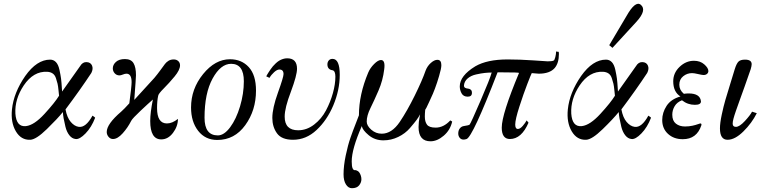

<svg xmlns="http://www.w3.org/2000/svg" viewBox="-20 -728 4038 1011"><path d="M481 -108Q462 -58 430.5 -25.5Q399 7 378 4Q359 2 345 -16Q331 -34 324.5 -61Q318 -88 315 -105Q312 -122 311 -138Q283 -103 226.5 -48Q170 7 139 8Q91 10 63.5 -36.5Q36 -83 43 -152Q52 -240 113 -328Q174 -414 244 -414Q262 -414 274.5 -401Q287 -388 293 -360.5Q299 -333 301.5 -314Q304 -295 306 -260Q307 -251 307 -246L402 -380Q415 -402 436 -401Q457 -400 464.5 -383Q472 -366 461 -344Q403 -256 325 -152Q333 -109 352.5 -86Q372 -63 395 -60Q432 -55 467 -119Q481 -110 481 -108ZM291 -224Q290 -231 288 -253Q286 -275 283 -287.5Q280 -300 274.5 -316.5Q269 -333 257.5 -341Q246 -349 229 -350Q156 -354 105 -278Q57 -206 61 -130Q66 -58 117 -64Q160 -69 214.5 -128.5Q269 -188 291 -224Z M917 -102Q917 -63 891 -28.5Q865 6 829 6Q771 6 771 -91Q771 -134 785 -204Q763 -185 720.5 -145Q678 -105 671 -92Q653 -56 626 -26Q599 4 575 4Q561 4 551.5 -7.5Q542 -19 542 -33Q542 -75 618 -140Q634 -154 661 -184Q673 -274 673 -295Q673 -340 646 -340Q638 -340 627 -335.5Q616 -331 609 -331Q594 -331 584 -342Q574 -353 574 -368Q574 -387 590.5 -402Q607 -417 638 -417Q670 -417 683 -395.5Q696 -374 696 -332Q696 -319 687 -202Q784 -308 793 -318Q809 -337 825 -359Q841 -381 848.5 -391Q856 -401 867.5 -408Q879 -415 895 -415Q909 -415 918.5 -406.5Q928 -398 928 -384Q928 -360 899.5 -325.5Q871 -291 842.5 -262.5Q814 -234 813 -224Q807 -198 807 -159Q807 -78 859 -78Q887 -78 917 -102Z M1328 -251Q1328 -147 1271.5 -69Q1215 9 1124 9Q1061 9 1023.5 -39Q986 -87 986 -162Q986 -260 1049.5 -338Q1113 -416 1191 -416Q1252 -416 1290 -374.5Q1328 -333 1328 -251ZM1127 -15Q1160 -15 1192 -58Q1224 -101 1244 -168Q1264 -235 1264 -300Q1264 -392 1197 -392Q1142 -392 1099.5 -314.5Q1057 -237 1057 -108Q1057 -15 1127 -15Z M1746 -324Q1746 -355 1731 -358Q1704 -362 1704 -389Q1704 -401 1711 -409.5Q1718 -418 1731 -418Q1769 -418 1769 -334Q1769 -254 1735 -173Q1702 -95 1647 -43.5Q1592 8 1523 8Q1463 8 1438.5 -26Q1414 -60 1414 -107Q1414 -158 1443.5 -240Q1473 -322 1473 -338Q1473 -362 1451 -362Q1439 -362 1423.5 -348Q1408 -334 1399 -318L1382 -326Q1382 -327 1386.5 -334.5Q1391 -342 1394.5 -347.5Q1398 -353 1404.5 -362.5Q1411 -372 1417 -379Q1423 -386 1432 -394.5Q1441 -403 1450 -408.5Q1459 -414 1470 -417.5Q1481 -421 1492 -421Q1544 -421 1544 -366Q1544 -332 1512 -246Q1479 -160 1479 -114Q1479 -42 1550 -42Q1595 -42 1634 -72Q1673 -102 1696.5 -146.5Q1720 -191 1733 -238Q1746 -285 1746 -324Z M2361 -88Q2351 -43 2316.5 -13.5Q2282 16 2247 16Q2184 16 2184 -59Q2184 -73 2185.5 -86.5Q2187 -100 2189.5 -111Q2192 -122 2192 -126Q2185 -112 2174 -97Q2163 -82 2138.5 -53.5Q2114 -25 2077 -7Q2040 11 1999 11Q1954 11 1921.5 -16Q1889 -43 1885 -64Q1832 57 1832 122Q1832 149 1837 159Q1842 169 1848.5 168Q1855 167 1864.5 173Q1874 179 1880 197Q1883 206 1883 216Q1883 233 1871 248Q1859 263 1833 263Q1814 263 1801.5 243Q1789 223 1789 190Q1789 145 1800.5 90.5Q1812 36 1825 -1.5Q1838 -39 1853.5 -78Q1869 -117 1870 -121Q1870 -230 1919 -346Q1929 -370 1950 -391Q1971 -412 1986 -412Q2010 -412 2003 -362Q1996 -304 1973 -251Q1950 -198 1930.5 -158.5Q1911 -119 1911 -88Q1911 -66 1935 -45Q1959 -24 1990 -24Q2043 -24 2085 -86Q2124 -144 2163.5 -224Q2203 -304 2221 -356Q2230 -380 2248.5 -396.5Q2267 -413 2283 -413Q2304 -413 2304 -385Q2304 -376 2301 -362Q2293 -328 2281.5 -293.5Q2270 -259 2259.5 -234.5Q2249 -210 2239.5 -190.5Q2230 -171 2225 -160L2219 -150Q2217 -130 2217 -114Q2217 -87 2228.5 -71.5Q2240 -56 2274 -56Q2316 -56 2351 -94Z M2922 -456Q2923 -452 2923 -444Q2923 -396 2901 -370Q2875 -340 2817 -340L2780 -343Q2776 -336 2756.5 -285.5Q2737 -235 2715 -167Q2693 -99 2693 -72Q2693 -49 2707 -49Q2719 -49 2733 -65.5Q2747 -82 2753 -94L2763 -82Q2726 4 2665 4Q2622 4 2622 -56Q2622 -126 2713 -344Q2713 -347 2626 -347H2600Q2469 -8 2437 4Q2428 7 2421 7Q2408 7 2400.5 -2.5Q2393 -12 2393 -25Q2393 -41 2401 -51.5Q2409 -62 2421 -64Q2449 -68 2453 -72Q2460 -81 2510.5 -198Q2561 -315 2569 -346Q2552 -346 2533 -344Q2514 -342 2487 -336Q2460 -330 2442.5 -315Q2425 -300 2423 -278Q2423 -269 2429.5 -265.5Q2436 -262 2444 -261.5Q2452 -261 2458.5 -256Q2465 -251 2465 -239Q2465 -219 2443 -219Q2420 -219 2410.5 -236.5Q2401 -254 2401 -273Q2401 -329 2483 -379Q2545 -415 2653 -415Q2716 -415 2789 -410Q2862 -405 2864 -405Q2887 -405 2895 -409Q2900 -411 2904 -427Q2908 -443 2908 -454Q2908 -457 2910 -457Q2911 -457 2914 -456Q2917 -455 2919 -455Q2922 -455 2922 -456Z M3408 -108Q3389 -58 3357.5 -25.5Q3326 7 3305 4Q3286 2 3272 -16Q3258 -34 3251.5 -61Q3245 -88 3242 -105Q3239 -122 3238 -138Q3210 -103 3153.5 -48Q3097 7 3066 8Q3018 10 2990.5 -36.5Q2963 -83 2970 -152Q2979 -240 3040 -328Q3101 -414 3171 -414Q3189 -414 3201.5 -401Q3214 -388 3220 -360.5Q3226 -333 3228.5 -314Q3231 -295 3233 -260Q3234 -251 3234 -246L3329 -380Q3342 -402 3363 -401Q3384 -400 3391.5 -383Q3399 -366 3388 -344Q3330 -256 3252 -152Q3260 -109 3279.5 -86Q3299 -63 3322 -60Q3359 -55 3394 -119Q3408 -110 3408 -108ZM3218 -224Q3217 -231 3215 -253Q3213 -275 3210 -287.5Q3207 -300 3201.5 -316.5Q3196 -333 3184.5 -341Q3173 -349 3156 -350Q3083 -354 3032 -278Q2984 -206 2988 -130Q2993 -58 3044 -64Q3087 -69 3141.5 -128.5Q3196 -188 3218 -224ZM3354 -703Q3388 -675 3330 -612L3205 -476L3188 -490L3278 -642Q3325 -726 3354 -703Z M3710 -354Q3710 -345 3703 -339Q3696 -333 3685 -333Q3677 -333 3656 -338Q3635 -343 3624 -343Q3598 -343 3577.5 -326.5Q3557 -310 3557 -282Q3557 -254 3581 -234Q3592 -236 3606 -236Q3667 -236 3671 -194Q3671 -176 3639 -176Q3601 -176 3571 -200Q3545 -190 3532.5 -169Q3520 -148 3520 -124Q3520 -92 3539 -77Q3558 -62 3587 -62Q3608 -62 3626 -66Q3644 -70 3654.5 -74Q3665 -78 3667 -78Q3676 -78 3673 -68Q3649 5 3575 5Q3528 5 3497.5 -23Q3467 -51 3467 -96Q3467 -135 3490 -170.5Q3513 -206 3563 -220Q3525 -244 3525 -300Q3525 -344 3558.5 -376Q3592 -408 3634 -408Q3667 -408 3688.5 -389Q3710 -370 3710 -354Z M3965 -132Q3939 -80 3894.5 -36Q3850 8 3811 8Q3771 8 3771 -52Q3771 -80 3780.5 -124.5Q3790 -169 3799.5 -201.5Q3809 -234 3826.5 -290.5Q3844 -347 3849 -364Q3858 -393 3868.5 -403.5Q3879 -414 3903 -414Q3938 -414 3938 -390Q3938 -381 3933 -364Q3918 -320 3901 -272.5Q3884 -225 3874 -197.5Q3864 -170 3855 -144Q3846 -118 3842 -102.5Q3838 -87 3838 -77Q3838 -60 3855 -60Q3874 -60 3902.5 -91Q3931 -122 3940 -140Z"/></svg>

Font: GFS BodoniClassic
Style: Regular
Weight: 400
Designer: George D. Matthiopoulos
Foundry: George D. Matthiopoulos
Version: Macromedia Fontographer 4.1.5 140901